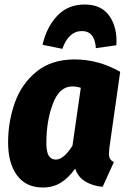

<svg xmlns="http://www.w3.org/2000/svg" viewBox="-20 -815 563 853"><path d="M514 -496 466 -159Q464 -139 464 -132Q464 -118 469 -109.5Q474 -101 486 -95L436 15Q391 11 358.5 -9Q326 -29 314 -66Q285 -25 250.5 -3.5Q216 18 170 18Q96 18 56 -35.5Q16 -89 16 -182Q16 -275 46 -359Q76 -443 142.5 -497Q209 -551 312 -551Q417 -551 514 -496ZM186 -180Q186 -139 197 -122.5Q208 -106 228 -106Q263 -106 302 -168L339 -425Q319 -431 301 -431Q244 -431 215 -354.5Q186 -278 186 -180ZM169 -616Q187 -695 234.5 -745Q282 -795 356 -795Q431 -795 466.5 -743.5Q502 -692 497 -614L406 -601Q401 -677 344 -677Q285 -677 257 -598Z"/></svg>

Font: Fira Sans Condensed ExtraBold
Style: Italic
Weight: 800
Width: 3
Italic angle: -8°
Designer: bBox Type GmbH & Carrois Corporate GbR & Edenspiekermann AG
Foundry: bBox Type GmbH & Carrois Corporate GbR & Edenspiekermann AG
Version: Version 4.301